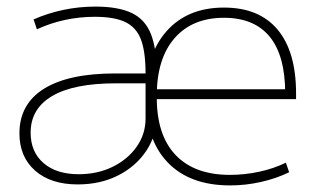

<svg xmlns="http://www.w3.org/2000/svg" viewBox="-20 -550 965 583"><path d="M219 -21Q276 -21 322 -43.5Q368 -66 395 -104.5Q422 -143 422 -190V-297H332Q204 -297 138.5 -258.5Q73 -220 73 -147Q73 -89 112 -55Q151 -21 219 -21ZM216 10Q134 10 86.5 -32Q39 -74 39 -145Q39 -234 113.5 -280.5Q188 -327 330 -327H422Q422 -393 408 -430Q394 -467 360.5 -483Q327 -499 268 -499Q222 -499 177.5 -489.5Q133 -480 92 -461L82 -491Q125 -510 172.5 -520Q220 -530 270 -530Q339 -530 380 -510.5Q421 -491 438.5 -446Q456 -401 456 -325V-200Q456 -140 424.5 -92.5Q393 -45 339 -17.5Q285 10 216 10ZM679 13Q556 13 489 -57Q422 -127 422 -257Q422 -383 485.5 -455Q549 -527 660 -527Q767 -527 823 -460Q879 -393 879 -266Q879 -260 879 -256.5Q879 -253 879 -249H440V-279H857L846 -266Q846 -381 799 -438.5Q752 -496 660 -496Q564 -496 510 -434Q456 -372 456 -259V-254Q456 -139 513.5 -79Q571 -19 678 -19Q723 -19 767 -28.5Q811 -38 848 -56L858 -27Q819 -8 772.5 2.5Q726 13 679 13Z"/></svg>

Font: M PLUS 1 ExtraLight
Style: Regular
Weight: 250
Version: Version 1.001